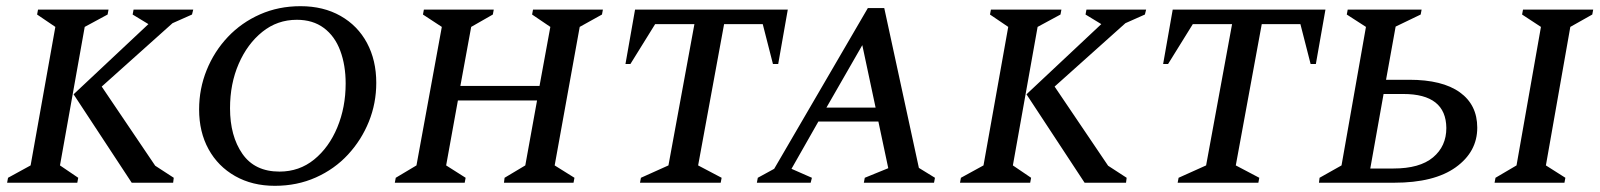

<svg xmlns="http://www.w3.org/2000/svg" viewBox="-20 -591 5175 621"><path d="M3 0 6 -16 79 -56 159 -504 100 -544 103 -560H331L328 -544L254 -504L174 -56L233 -16L230 0ZM406 0 218 -286 460 -513 409 -544 412 -560H605L601 -544L538 -516L309 -311L482 -55L542 -16L540 0Z M869 10Q796 10 740.5 -21.5Q685 -53 654.5 -108.5Q624 -164 624 -237Q624 -304 648.5 -364.5Q673 -425 717 -471.5Q761 -518 821 -544.5Q881 -571 952 -571Q1026 -571 1081.5 -539.5Q1137 -508 1167 -452Q1197 -396 1197 -323Q1197 -257 1173 -197.5Q1149 -138 1105.5 -91Q1062 -44 1001.5 -17Q941 10 869 10ZM884 -36Q948 -36 996 -75Q1044 -114 1071 -179Q1098 -244 1098 -321Q1098 -380 1080.5 -427Q1063 -474 1027.5 -500.5Q992 -527 940 -527Q877 -527 828.5 -488Q780 -449 752 -384.5Q724 -320 724 -241Q724 -151 764 -93.5Q804 -36 884 -36Z M1257 0 1260 -16 1327 -56 1409 -504 1348 -544 1351 -560H1577L1574 -544L1504 -504L1469 -313H1725L1760 -504L1701 -544L1704 -560H1930L1927 -544L1855 -504L1774 -56L1838 -16L1835 0H1610L1612 -16L1679 -56L1717 -266H1461L1423 -56L1486 -16L1483 0Z M2050 0 2053 -16 2142 -56 2226 -513H2099L2019 -384H2003L2034 -560H2528L2497 -384H2480L2447 -513H2322L2238 -56L2314 -16L2311 0Z M2428 0 2431 -16 2484 -45 2787 -565H2840L2952 -48L3004 -16L3001 0H2774L2777 -16L2853 -47L2821 -198H2627L2540 -45L2606 -16L2602 0ZM2653 -243H2812L2769 -445Z M3085 0 3088 -16 3161 -56 3241 -504 3182 -544 3185 -560H3413L3410 -544L3336 -504L3256 -56L3315 -16L3312 0ZM3488 0 3300 -286 3542 -513 3491 -544 3494 -560H3687L3683 -544L3620 -516L3391 -311L3564 -55L3624 -16L3622 0Z M3789 0 3792 -16 3881 -56 3965 -513H3838L3758 -384H3742L3773 -560H4267L4236 -384H4219L4186 -513H4061L3977 -56L4053 -16L4050 0Z M4339 -560H4578L4575 -544L4494 -505L4463 -333H4538Q4645 -333 4701.5 -292.5Q4758 -252 4758 -178Q4758 -100 4688.5 -50Q4619 0 4489 0H4246L4248 -16L4319 -56L4398 -504L4336 -544ZM4412 -46H4487Q4572 -46 4615 -82Q4658 -118 4658 -177Q4657 -287 4519 -287H4455ZM4814 0 4817 -16 4885 -56 4964 -504 4903 -544 4906 -560H5133L5130 -544L5059 -504L4980 -56L5043 -16L5040 0Z"/></svg>

Font: Spectral SC Medium
Style: Italic
Weight: 500
Italic angle: -10°
Designer: Jean-Baptiste Levee
Foundry: Production Type
Version: Version 2.001